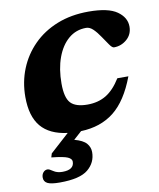

<svg xmlns="http://www.w3.org/2000/svg" viewBox="-85 -599 744 898"><g transform="rotate(-10 287.0 -150.0)"><path d="M126.5 232.5Q84.5 232.5 67.8 223.8Q51 215 51 196Q51 181.5 59.2 171.8Q67.5 162 80 162Q87.5 162 104.5 173.8Q121.5 185.5 147 185.5Q202.5 185.5 202.5 146.5Q202.5 133 183.5 124.5Q164.5 116 107 110L112.5 92L202.5 10.5Q118 0 77.2 -48.8Q36.5 -97.5 36.5 -189Q36.5 -260 61.5 -322Q86.5 -384 133.5 -431.2Q180.5 -478.5 247 -505Q313.5 -531.5 396.5 -531.5Q490 -531.5 531.8 -502Q573.5 -472.5 573.5 -429.5Q573.5 -392.5 546.8 -369.2Q520 -346 485.5 -346Q477 -346 464.8 -363.5Q452.5 -381 437 -404Q421.5 -427.5 405.5 -443Q389.5 -458.5 372.5 -458.5Q324 -458.5 288.5 -428.2Q253 -398 233.5 -344.5Q214 -291 214 -221.5Q214 -154.5 237.5 -129.2Q261 -104 317.5 -104Q368 -104 405.8 -126.8Q443.5 -149.5 475.5 -201H528Q486.5 -90.5 422.8 -40.2Q359 10 265.5 13L227 47.5Q268 58.5 283.8 76.8Q299.5 95 299.5 118.5Q299.5 168 260.8 200.2Q222 232.5 126.5 232.5Z"/></g></svg>

Font: Newsreader Caption
Style: Bold Italic
Weight: 700
Italic angle: -17°
Designer: Hugues Gentile
Foundry: Production Type
Version: Version 1.001